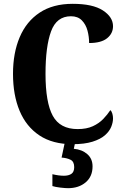

<svg xmlns="http://www.w3.org/2000/svg" viewBox="-20 -744 648 1004"><path d="M359 10Q255 10 186 -36Q117 -82 82.5 -164.5Q48 -247 48 -358Q48 -467 83 -549.5Q118 -632 187.5 -678Q257 -724 360 -724Q465 -724 518 -689.5Q571 -655 571 -607Q571 -569 540 -544Q509 -519 446 -519Q446 -552 437.5 -584Q429 -616 408 -637.5Q387 -659 351 -659Q276 -659 247 -580Q218 -501 218 -358Q218 -208 256 -138.5Q294 -69 386 -69Q433 -69 465.5 -84Q498 -99 520 -122Q542 -145 557 -168Q564 -162 567.5 -149.5Q571 -137 571 -125Q571 -104 561.5 -80.5Q552 -57 528.5 -36.5Q505 -16 463.5 -3Q422 10 359 10ZM336 240Q321 240 295.5 237Q270 234 254 229V167Q288 175 314 175Q339 175 353.5 165Q368 155 368 130Q368 101 349 91.5Q330 82 302 80L321 -9H375L366 34Q409 38 436.5 62Q464 86 464 126Q464 179 428 209.5Q392 240 336 240Z"/></svg>

Font: Noto Serif Lao Condensed ExtraBold
Style: Regular
Weight: 800
Width: 3
Designer: Monotype Design Team
Foundry: Monotype Imaging Inc.
Version: Version 2.003; ttfautohint (v1.8.4.7-5d5b)